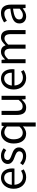

<svg xmlns="http://www.w3.org/2000/svg" viewBox="1552 -2090 743 3886"><g transform="rotate(-90 1923.0 -146.5)"><path d="M46 -242Q46 -302 64.5 -349.5Q83 -397 113.5 -430Q144 -463 183 -480.5Q222 -498 264 -498Q310 -498 346.5 -482Q383 -466 407.5 -436Q432 -406 445 -364Q458 -322 458 -270Q458 -243 455 -225H127Q132 -146 175.5 -100Q219 -54 289 -54Q324 -54 353.5 -64.5Q383 -75 410 -92L439 -38Q407 -18 368 -3Q329 12 279 12Q230 12 187.5 -5.5Q145 -23 113.5 -55.5Q82 -88 64 -135Q46 -182 46 -242ZM386 -279Q386 -354 354.5 -393.5Q323 -433 266 -433Q240 -433 216.5 -422.5Q193 -412 174 -392.5Q155 -373 142.5 -344.5Q130 -316 126 -279Z M565 -110Q597 -84 630.5 -68Q664 -52 708 -52Q756 -52 780 -74Q804 -96 804 -128Q804 -147 794 -161Q784 -175 768.5 -185.5Q753 -196 733 -204Q713 -212 693 -220Q667 -229 641 -240.5Q615 -252 594.5 -268.5Q574 -285 561 -307Q548 -329 548 -360Q548 -389 559.5 -414.5Q571 -440 592.5 -458.5Q614 -477 645 -487.5Q676 -498 715 -498Q761 -498 799.5 -482Q838 -466 866 -443L827 -391Q802 -410 775 -422Q748 -434 716 -434Q670 -434 648.5 -413Q627 -392 627 -364Q627 -347 636 -334.5Q645 -322 660 -312.5Q675 -303 694.5 -295.5Q714 -288 735 -280Q761 -270 787.5 -259Q814 -248 835 -231.5Q856 -215 869.5 -191Q883 -167 883 -133Q883 -103 871.5 -77Q860 -51 837.5 -31Q815 -11 781.5 0.5Q748 12 705 12Q653 12 606 -7Q559 -26 524 -55Z M962 -242Q962 -301 979.5 -348.5Q997 -396 1026 -429Q1055 -462 1093 -480Q1131 -498 1173 -498Q1215 -498 1247 -483.5Q1279 -469 1312 -440H1314L1322 -486H1388V205H1305V32L1309 -54Q1280 -27 1242.5 -7.5Q1205 12 1163 12Q1071 12 1016.5 -54Q962 -120 962 -242ZM1047 -243Q1047 -155 1082 -106Q1117 -57 1181 -57Q1215 -57 1245 -73.5Q1275 -90 1305 -124V-378Q1274 -406 1245.5 -417.5Q1217 -429 1187 -429Q1158 -429 1132.5 -415.5Q1107 -402 1088 -377.5Q1069 -353 1058 -319Q1047 -285 1047 -243Z M1540 -486H1623V-189Q1623 -120 1644.5 -89.5Q1666 -59 1714 -59Q1752 -59 1781 -78.5Q1810 -98 1845 -141V-486H1927V0H1859L1852 -76H1849Q1815 -36 1777.5 -12Q1740 12 1689 12Q1611 12 1575.5 -36Q1540 -84 1540 -178Z M2055 -242Q2055 -302 2073.5 -349.5Q2092 -397 2122.5 -430Q2153 -463 2192 -480.5Q2231 -498 2273 -498Q2319 -498 2355.5 -482Q2392 -466 2416.5 -436Q2441 -406 2454 -364Q2467 -322 2467 -270Q2467 -243 2464 -225H2136Q2141 -146 2184.5 -100Q2228 -54 2298 -54Q2333 -54 2362.5 -64.5Q2392 -75 2419 -92L2448 -38Q2416 -18 2377 -3Q2338 12 2288 12Q2239 12 2196.5 -5.5Q2154 -23 2122.5 -55.5Q2091 -88 2073 -135Q2055 -182 2055 -242ZM2395 -279Q2395 -354 2363.5 -393.5Q2332 -433 2275 -433Q2249 -433 2225.5 -422.5Q2202 -412 2183 -392.5Q2164 -373 2151.5 -344.5Q2139 -316 2135 -279Z M2587 -486H2655L2662 -416H2665Q2697 -451 2734.5 -474.5Q2772 -498 2816 -498Q2872 -498 2903.5 -473.5Q2935 -449 2950 -405Q2988 -447 3026.5 -472.5Q3065 -498 3110 -498Q3185 -498 3221.5 -450Q3258 -402 3258 -308V0H3176V-297Q3176 -366 3154 -396.5Q3132 -427 3086 -427Q3031 -427 2964 -352V0H2882V-297Q2882 -366 2860 -396.5Q2838 -427 2791 -427Q2736 -427 2669 -352V0H2587Z M3392 -126Q3392 -206 3463.5 -248.5Q3535 -291 3691 -308Q3691 -331 3686.5 -353Q3682 -375 3670.5 -392Q3659 -409 3640 -419.5Q3621 -430 3591 -430Q3548 -430 3511.5 -414Q3475 -398 3446 -378L3413 -435Q3447 -457 3496 -477.5Q3545 -498 3604 -498Q3693 -498 3733 -443.5Q3773 -389 3773 -298V0H3705L3698 -58H3696Q3661 -29 3620.5 -8.5Q3580 12 3535 12Q3473 12 3432.5 -24Q3392 -60 3392 -126ZM3473 -132Q3473 -90 3497.5 -72Q3522 -54 3558 -54Q3593 -54 3624.5 -70.5Q3656 -87 3691 -119V-254Q3630 -246 3588 -235Q3546 -224 3520.5 -209Q3495 -194 3484 -174.5Q3473 -155 3473 -132Z"/></g></svg>

Font: Myanmar Sanpya
Style: Regular
Weight: 400
Designer: Danh Hong
Foundry: Google Inc.
Version: Version 2.00 November 22, 2015